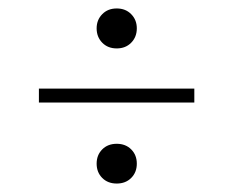

<svg xmlns="http://www.w3.org/2000/svg" viewBox="-20 -450 552 454"><path d="M256 -110Q277 -110 290.2 -96.8Q303.5 -83.5 303.5 -63Q303.5 -42.5 290.2 -29.2Q277 -16 256 -16Q235 -16 221.8 -29.2Q208.5 -42.5 208.5 -63Q208.5 -83.5 221.8 -96.8Q235 -110 256 -110ZM256 -430Q277 -430 290.2 -416.5Q303.5 -403 303.5 -383Q303.5 -362.5 290.2 -349Q277 -335.5 256 -335.5Q235 -335.5 221.8 -349Q208.5 -362.5 208.5 -383Q208.5 -403 221.8 -416.5Q235 -430 256 -430ZM72 -240.5H439.5V-207.5H72Z"/></svg>

Font: Newsreader 16pt Light
Style: Regular
Weight: 300
Designer: Hugues Gentile
Foundry: Production Type
Version: Version 1.003